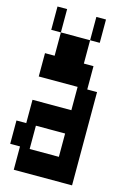

<svg xmlns="http://www.w3.org/2000/svg" viewBox="-152 -1101 804 1193"><g transform="rotate(15 250.0 -505.0)"><path d="M125 -1030V-880H63V-1030ZM375 -880H313V-1030H375ZM438 -580V20H63V-130H0V-280H63V-430H313V-580H63V-730H125V-880H313V-730H375V-580ZM313 -280H125V-130H313Z"/></g></svg>

Font: 2P VHS
Style: Regular
Weight: 400
Designer: CodeMan38
Foundry: CodeMan38
Version: Version 3.000